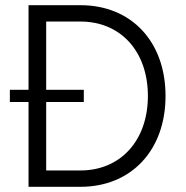

<svg xmlns="http://www.w3.org/2000/svg" viewBox="-20 -720 716 740"><path d="M18 -327H90V0H290C486 0 618 -141 618 -350C618 -560 486 -700 290 -700H90V-374H18ZM290 -63H158V-327H303V-374H158V-637H290C445 -637 550 -522 550 -350C550 -179 445 -63 290 -63Z"/></svg>

Font: Uncut Sans Book
Style: Regular
Weight: 350
Designer: Kasper Nordkvist
Foundry: UNCUT.wtf
Version: Version 1.304;Glyphs 3.2 (3246)